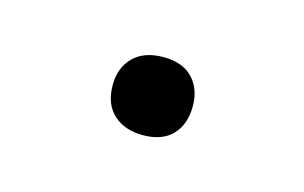

<svg xmlns="http://www.w3.org/2000/svg" viewBox="-31 -445 290 183"><g transform="rotate(15 114.5 -353.5)"><path d="M115 -315Q97 -315 86 -325Q75 -335 75 -354Q75 -371 85.5 -381.5Q96 -392 115 -392Q134 -392 144 -381.5Q154 -371 154 -354Q154 -336 144 -325.5Q134 -315 115 -315Z"/></g></svg>

Font: Onest Thin
Style: Regular
Weight: 250
Designer: Dmitri Voloshin, Andrey Kudryavtsev
Foundry: Dmitri Voloshin, Andrey Kudryavtsev
Version: Version 1.000;gftools[0.9.33]